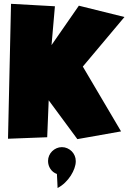

<svg xmlns="http://www.w3.org/2000/svg" viewBox="-20 -719 665 995"><path d="M625 -630.9 409.2 -374 607.4 -38.1 380.9 2 232.4 -199.2 224.6 -7.8 21.5 0 37.1 -699.2 264.6 -686.5 247.1 -485.4 388.7 -689.5ZM372.6 117.7Q372.6 133.8 365.7 153.1Q358.9 172.4 346.7 191.4Q334.5 210.4 317.1 227.3Q299.8 244.1 278.3 255.4Q278.3 255.4 278.1 247.6Q277.8 239.7 277.3 228.8Q276.9 217.8 276.1 205.1Q275.4 192.4 274.9 182.6Q253.4 174.8 241.2 156.2Q229 137.7 229 115.2Q229 100.6 234.6 87.6Q240.2 74.7 250 64.9Q259.8 55.2 272.9 49.3Q286.1 43.5 300.8 43.5Q315.4 43.5 328.6 49.3Q341.8 55.2 351.6 64.9Q361.3 74.7 366.9 87.6Q372.6 100.6 372.6 115.2Z"/></svg>

Font: Luckiest Guy RUS-BEL-UKR
Style: Regular
Weight: 400
Designer: Astigmatic (AOETI)
Foundry: Astigmatic (AOETI)
Version: Version 1.00 March 11, 2019, initial release